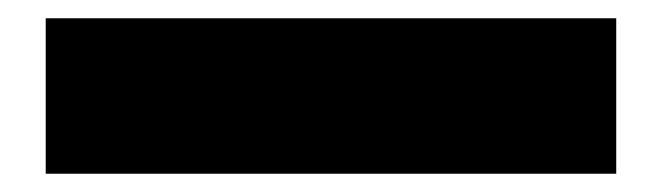

<svg xmlns="http://www.w3.org/2000/svg" viewBox="-20 26 724 210"><path d="M30 216V46H654V216Z"/></svg>

Font: Lexend Black
Style: Regular
Weight: 900
Designer: Bonnie Shaver-Troup, Thomas Jockin
Foundry: Lexend
Version: Version 1.007; ttfautohint (v1.8.3)